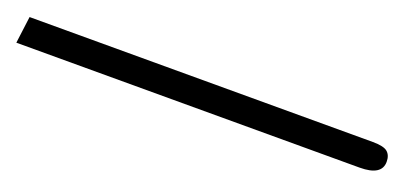

<svg xmlns="http://www.w3.org/2000/svg" viewBox="-21 -175 653 308"><g transform="rotate(20 306.0 -21.0)"><path d="M-5.9 1.5 0 -44.4H585.9Q604.5 -44.4 611.1 -38.8Q617.7 -33.2 617.7 -22Q617.7 1.5 580.1 1.5Z"/></g></svg>

Font: Cascadia Code NF ExtraLight
Style: Regular
Weight: 200
Monospace: yes
Designer: Aaron Bell
Foundry: Saja Typeworks
Version: Version 2404.023; ttfautohint (v1.8.4)